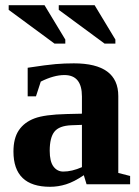

<svg xmlns="http://www.w3.org/2000/svg" viewBox="-20 -715 540 745"><path d="M266.6 -469.2Q439 -469.2 439 -342.3V-43.9L484.9 -32.2V0H315.9L305.2 -35.2Q267.1 -9.3 236.3 0.2Q205.6 9.8 174.3 9.8Q32.2 9.8 32.2 -127Q32.2 -178.7 53.2 -209.7Q74.2 -240.7 113.8 -255.6Q153.3 -270.5 238.3 -272.5L297.9 -273.9V-340.8Q297.9 -423.8 230 -423.8Q189 -423.8 138.2 -398.4L119.6 -341.3H87.4V-452.1Q161.1 -463.4 195.8 -466.3Q230.5 -469.2 266.6 -469.2ZM297.9 -230.5 256.8 -229Q209.5 -227.1 191.2 -204.1Q172.9 -181.2 172.9 -129.9Q172.9 -88.4 187.5 -68.8Q202.1 -49.3 225.6 -49.3Q258.8 -49.3 297.9 -66.4ZM191.4 -545.9 13.7 -676.8V-694.8H152.8L233.4 -561.5V-545.9ZM385.7 -545.9 208 -676.8V-694.8H347.2L427.7 -561.5V-545.9Z"/></svg>

Font: Liberation Serif
Style: Bold
Weight: 700
Designer: Steve Matteson
Foundry: Ascender Corporation
Version: Version 2.1.5